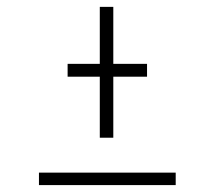

<svg xmlns="http://www.w3.org/2000/svg" viewBox="-20 -537 622 556"><path d="M269 -138.2V-314.9H175.8V-352.1H269V-517.1H308.1V-352.1H405.8V-314.9H308.1V-138.2ZM92.8 -1V-37.1H488.8V-1Z"/></svg>

Font: Literata Light
Style: Regular
Weight: 300
Designer: Latin by Veronika Burian and Jose Scaglione. Greek by Irene Vlachou. Cyrillic by Vera Evstafieva.
Foundry: TypeTogether
Version: Version 3.021